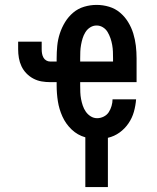

<svg xmlns="http://www.w3.org/2000/svg" viewBox="-20 -558 640 783"><path d="M328 205V2Q296 -7 272 -30Q248 -53 234.5 -83Q221 -113 216 -145Q211 -177 211 -210V-223H185Q167 -223 149.5 -226Q132 -229 116 -237.5Q100 -246 87.5 -259Q75 -272 67.5 -288Q60 -304 57 -321.5Q54 -339 54 -357V-388H150V-357Q150 -348 151.5 -339.5Q153 -331 157 -323.5Q161 -316 168.5 -311.5Q176 -307 185 -307H211V-320Q211 -346 213.5 -371.5Q216 -397 224 -421.5Q232 -446 245.5 -468Q259 -490 278.5 -506.5Q298 -523 323 -530.5Q348 -538 374 -538Q400 -538 425 -530.5Q450 -523 469.5 -506.5Q489 -490 502.5 -468Q516 -446 523.5 -421.5Q531 -397 534 -371.5Q537 -346 537 -320V-223H307V-210Q307 -196 307.5 -182Q308 -168 310.5 -154.5Q313 -141 317.5 -127.5Q322 -114 330 -102.5Q338 -91 350 -83.5Q362 -76 376 -76Q390 -76 403 -82.5Q416 -89 423.5 -100.5Q431 -112 435 -126Q439 -140 439 -153H535Q533 -127 526 -102Q519 -77 504 -55Q489 -33 467.5 -17.5Q446 -2 420 4V205ZM307 -307H441V-320Q441 -334 440.5 -347.5Q440 -361 437.5 -375Q435 -389 430.5 -402Q426 -415 419 -427Q412 -439 400 -446.5Q388 -454 374 -454Q360 -454 348 -446.5Q336 -439 328.5 -427Q321 -415 317 -402Q313 -389 310.5 -375Q308 -361 307.5 -347.5Q307 -334 307 -320Z"/></svg>

Font: Iosevka Curly Slab MdEx
Style: Regular
Weight: 500
Width: 7
Monospace: yes
Designer: Belleve Invis
Foundry: Belleve Invis
Version: Version 11.1.0; ttfautohint (v1.8.3)